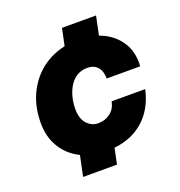

<svg xmlns="http://www.w3.org/2000/svg" viewBox="-135 -771 919 980"><g transform="rotate(-20 325.0 -281.0)"><path d="M282 -528 309 -657H494L467 -528ZM150 95 175 -24H359L334 95ZM304 12Q227 12 167.5 -19Q108 -50 74.5 -106Q41 -162 41 -236Q41 -313 65.5 -374.5Q90 -436 134 -480.5Q178 -525 237.5 -548.5Q297 -572 366 -572Q443 -572 501 -543Q559 -514 590.5 -461.5Q622 -409 617 -336H435Q435 -376 415.5 -398.5Q396 -421 359 -421Q328 -421 304 -406.5Q280 -392 264 -367Q248 -342 239.5 -310Q231 -278 231 -244Q231 -191 256.5 -163.5Q282 -136 317 -136Q356 -136 383.5 -157.5Q411 -179 419 -218H601Q586 -148 548 -96.5Q510 -45 449.5 -16.5Q389 12 304 12Z"/></g></svg>

Font: Azeret Mono Thin ExtraBold
Style: Italic
Weight: 800
Italic angle: -12°
Version: Version 1.002